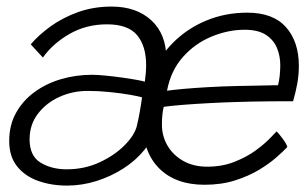

<svg xmlns="http://www.w3.org/2000/svg" viewBox="-20 -573 929 584"><path d="M184 -8.5Q136 -8.5 96 -22.8Q56 -37 32 -67Q8 -97 8 -144Q8 -192.5 28.8 -229.8Q49.5 -267 85 -293Q120.5 -319 165.5 -332.2Q210.5 -345.5 259.5 -345.5Q277 -345.5 301.8 -343Q326.5 -340.5 351.8 -337Q377 -333.5 396 -330Q415 -326.5 420.5 -324.5Q424.5 -353 424.5 -375Q424.5 -433 397 -466Q369.5 -499 305.5 -499Q242.5 -499 191.5 -469.8Q140.5 -440.5 110.5 -398L73.5 -438Q96.5 -465.5 132.8 -492Q169 -518.5 216.5 -535.8Q264 -553 319.5 -553Q395 -553 440.5 -511Q486 -469 486 -394Q486 -358.5 477.8 -308.8Q469.5 -259 454.5 -190Q446.5 -151 420 -118Q393.5 -85 355.2 -60.5Q317 -36 272.8 -22.2Q228.5 -8.5 184 -8.5ZM183 -58Q237 -58 282.8 -79.2Q328.5 -100.5 358.8 -131Q389 -161.5 396 -189Q400.5 -207 405 -232.2Q409.5 -257.5 412 -277Q402 -280 375 -284.8Q348 -289.5 313.5 -293Q279 -296.5 247 -296.5Q201.5 -296.5 161.2 -278.5Q121 -260.5 95.5 -227.2Q70 -194 70 -149Q70 -99 103.2 -78.5Q136.5 -58 183 -58ZM854 -126Q843 -114 821.2 -94.8Q799.5 -75.5 768 -56.5Q736.5 -37.5 694.8 -24.2Q653 -11 602 -11Q514 -11 463.8 -61.2Q413.5 -111.5 413.5 -206Q413.5 -278.5 438 -338.8Q462.5 -399 506 -442.8Q549.5 -486.5 607.5 -510.5Q665.5 -534.5 732 -534.5Q810.5 -534.5 849.8 -490.5Q889 -446.5 889 -372.5Q889 -346.5 884.5 -320.5Q880 -294.5 871.5 -265Q867.5 -265 849 -265Q830.5 -265 803.5 -264.8Q776.5 -264.5 747 -264Q717.5 -263.5 691.5 -262.5Q657 -261.5 614.8 -259.2Q572.5 -257 535 -254Q497.5 -251 478 -248Q472.5 -226.5 472.5 -194Q472.5 -159 489.5 -130Q506.5 -101 537.5 -83.5Q568.5 -66 610 -66Q656 -66 693.2 -80.8Q730.5 -95.5 757.8 -115.5Q785 -135.5 801.2 -152.5Q817.5 -169.5 821.5 -173.5Q824 -171 828.8 -165.2Q833.5 -159.5 839 -152.2Q844.5 -145 848.5 -138.2Q852.5 -131.5 854 -126ZM488 -297Q504 -299.5 537 -302.5Q570 -305.5 613.8 -308Q657.5 -310.5 705 -311.5Q733 -312 759.5 -312.5Q786 -313 804.5 -313.5Q823 -314 825.5 -313.5Q829 -326 830.8 -342.8Q832.5 -359.5 832.5 -375Q832.5 -402.5 822.5 -427Q812.5 -451.5 788.8 -467Q765 -482.5 724 -482.5Q673.5 -482.5 623 -461.5Q572.5 -440.5 536 -399.2Q499.5 -358 488 -297Z"/></svg>

Font: Grandstander Thin ExtraLight
Style: Italic
Weight: 250
Italic angle: -15°
Version: Version 1.200